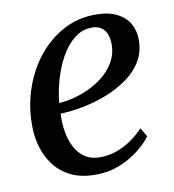

<svg xmlns="http://www.w3.org/2000/svg" viewBox="-68 -613 621 684"><g transform="rotate(-10 242.0 -271.0)"><path d="M428 -92.5Q413.5 -71.5 384 -47.5Q354.5 -23.5 313.8 -6.5Q273 10.5 224 10.5Q172.5 10.5 135.8 -7.2Q99 -25 75.8 -55.5Q52.5 -86 41.5 -124.5Q30.5 -163 31 -204.5Q31.5 -274.5 53.5 -337.2Q75.5 -400 114.8 -448Q154 -496 206.5 -523.8Q259 -551.5 321.5 -551.5Q368 -551.5 398.2 -536.5Q428.5 -521.5 443.5 -495.5Q458.5 -469.5 458.5 -436.5Q458.5 -392 437.5 -358Q416.5 -324 381.2 -299.5Q346 -275 303.8 -258.8Q261.5 -242.5 218.2 -234.5Q175 -226.5 138.5 -225.5Q136.5 -192.5 141.8 -161Q147 -129.5 160 -104Q173 -78.5 195.5 -63.2Q218 -48 250.5 -48Q280.5 -48 308.5 -57.5Q336.5 -67 362 -84.2Q387.5 -101.5 409.5 -124.5ZM301 -508Q266 -508 238 -486Q210 -464 189.5 -427.8Q169 -391.5 156.5 -348.5Q144 -305.5 140 -263.5Q171.5 -265.5 203.2 -274.8Q235 -284 263.2 -299.2Q291.5 -314.5 313.5 -335.2Q335.5 -356 348 -381.8Q360.5 -407.5 360.5 -437Q360 -472 344.8 -490Q329.5 -508 301 -508Z"/></g></svg>

Font: Merriweather 60pt
Style: Italic
Weight: 400
Italic angle: -7.8°
Version: Version 2.101